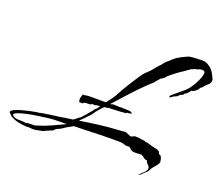

<svg xmlns="http://www.w3.org/2000/svg" viewBox="-248 -756 1225 1059"><g transform="rotate(20 365.0 -227.0)"><path d="M653 129 662 122Q669 115 677.5 107.5Q686 100 690 93Q695 85 695 79Q695 70 688.5 64Q682 58 677 51Q676 49 675 46Q674 43 672 40L654 36L656 33H655Q650 33 646 27.5Q642 22 637 25Q637 22 639 21Q629 20 619 21Q609 22 599 22Q595 22 590 21.5Q585 21 580 20Q573 18 566.5 12Q560 6 555 2Q552 3 549 3Q546 3 544 3Q531 3 521.5 -1Q512 -5 501 -5Q480 -6 445 -5.5Q410 -5 369.5 -4Q329 -3 292 -1.5Q255 0 229 0L211 10Q190 21 179 29.5Q168 38 146 47Q141 48 135.5 55.5Q130 63 125 63Q102 72 94 76Q86 80 82.5 82Q79 84 70 85.5Q61 87 37 92Q33 93 29 92.5Q25 92 20 93L-1 91H-4Q-6 92 -14 92Q-23 92 -35 90.5Q-47 89 -51 88L-60 86Q-63 86 -65.5 85.5Q-68 85 -71 84Q-79 82 -86 79.5Q-93 77 -101 73L-113 67Q-114 65 -117.5 62Q-121 59 -124 55Q-128 54 -130 47V46Q-130 39 -115 31.5Q-100 24 -78 17.5Q-56 11 -33.5 6Q-11 1 4.5 -1.5Q20 -4 21 -3Q26 -5 42.5 -8Q59 -11 78.5 -13.5Q98 -16 114.5 -18.5Q131 -21 135 -21Q152 -24 174 -27.5Q196 -31 213 -33Q221 -39 231 -46.5Q241 -54 250 -61Q269 -81 290 -107L298 -115V-116Q298 -119 304 -125.5Q310 -132 312 -133Q316 -136 320 -141.5Q324 -147 328 -153L304 -151Q301 -148 297 -148Q292 -148 286.5 -149.5Q281 -151 278 -146Q277 -144 271 -143.5Q265 -143 259 -143Q253 -143 247.5 -142.5Q242 -142 240 -140H239Q238 -140 238.5 -140.5Q239 -141 238 -141Q236 -141 234 -137.5Q232 -134 230 -134Q230 -134 223 -134.5Q216 -135 215 -134L210 -137Q209 -142 208.5 -146.5Q208 -151 208 -156L216 -183Q218 -182 218 -181Q218 -180 219 -180Q221 -180 233.5 -182Q246 -184 247 -184H349Q380 -220 395.5 -250Q411 -280 427 -305L430 -310Q434 -317 444 -332.5Q454 -348 464 -363.5Q474 -379 478 -385Q490 -402 496.5 -408Q503 -414 518 -429Q521 -431 528.5 -440.5Q536 -450 544 -459.5Q552 -469 554 -471Q569 -485 574 -493.5Q579 -502 595 -515Q605 -523 612.5 -530.5Q620 -538 630 -545Q644 -554 658 -561Q672 -568 687 -575Q696 -579 713.5 -580.5Q731 -582 748.5 -582.5Q766 -583 774 -583Q785 -583 794 -579.5Q803 -576 813 -569Q830 -558 840.5 -541Q851 -524 858 -507Q860 -504 860 -501Q860 -498 860 -496Q860 -487 855 -479.5Q850 -472 843 -467Q834 -460 828 -451.5Q822 -443 811 -436Q808 -426 794.5 -415.5Q781 -405 769 -405L770 -403Q765 -398 758.5 -390Q752 -382 745 -379L741 -377Q740 -377 739 -374.5Q738 -372 738 -371V-370Q734 -369 730.5 -366.5Q727 -364 722 -364Q720 -358 716 -358Q715 -356 712.5 -354.5Q710 -353 711 -350H710L706 -351Q705 -347 701 -346.5Q697 -346 693 -344Q692 -343 688 -340Q684 -337 683 -337H682Q676 -330 671 -330Q668 -330 668 -333Q668 -337 672 -342Q690 -358 710.5 -374.5Q731 -391 748 -407Q757 -416 769 -434.5Q781 -453 791 -474Q801 -495 804 -511Q805 -514 805 -520Q805 -534 788 -534Q776 -534 768 -529.5Q760 -525 750 -525L733 -517Q726 -517 722.5 -511.5Q719 -506 711 -505Q710 -501 695 -492Q680 -483 675 -479Q661 -469 647 -458Q633 -447 620 -436L609 -423Q604 -419 598.5 -415.5Q593 -412 588 -409Q587 -408 581 -401Q575 -394 569 -387Q563 -380 563 -379Q534 -354 495 -313.5Q456 -273 424 -237L376 -184H386V-185Q386 -187 395 -187Q405 -187 418 -186Q431 -185 432 -186H437Q445 -186 454 -185.5Q463 -185 471 -185Q476 -185 482 -184.5Q488 -184 492 -184Q493 -184 493.5 -183Q494 -182 495 -182Q499 -182 504 -177Q509 -172 506 -172Q505 -172 505 -173Q505 -174 503 -174Q502 -174 498 -172.5Q494 -171 491 -171Q490 -170 490 -168Q489 -168 488.5 -169.5Q488 -171 487 -171Q486 -171 482 -170Q478 -169 474 -168Q474 -165 473 -164Q469 -164 462.5 -164.5Q456 -165 456 -165L451 -163Q451 -163 443.5 -163Q436 -163 425 -162Q425 -162 414 -161.5Q403 -161 392 -160.5Q381 -160 381 -160Q380 -160 379 -161Q378 -162 377 -162L376 -161Q375 -161 373.5 -159.5Q372 -158 370 -158L350 -156Q340 -146 331 -135.5Q322 -125 313 -114Q306 -100 290.5 -84.5Q275 -69 259 -52Q251 -46 245 -38Q301 -47 356.5 -54Q412 -61 470 -64Q475 -64 486.5 -65.5Q498 -67 506 -67Q513 -67 515 -65L541 -54H542Q548 -54 555 -58.5Q562 -63 569 -63Q578 -63 587.5 -62Q597 -61 606 -59Q612 -58 619.5 -57.5Q627 -57 631 -53Q637 -54 652 -50Q667 -46 669 -44L706 -36Q709 -35 711.5 -32.5Q714 -30 718 -29L723 -16L725 -14Q733 -15 738 -3.5Q743 8 743 13V19H744Q746 20 744.5 23Q743 26 743 28Q743 32 735.5 42Q728 52 719.5 61.5Q711 71 708 77L701 91Q694 97 681.5 110Q669 123 661 128ZM-28 74 -8 70 -6 72Q-2 70 8 70.5Q18 71 19 69Q20 70 21 70Q22 70 22 71Q56 61 80.5 51.5Q105 42 129 30.5Q153 19 184 5L188 3Q186 3 161.5 3Q137 3 111 4Q104 4 80 7Q56 10 24.5 14.5Q-7 19 -37.5 25.5Q-68 32 -88 39.5Q-108 47 -108 55Q-108 59 -100 64Q-88 71 -74.5 71Q-61 71 -45 72Z"/></g></svg>

Font: Cherish
Style: Regular
Weight: 400
Designer: Robert E. Leuschke
Foundry: Robert E. Leuschke
Version: Version 1.005